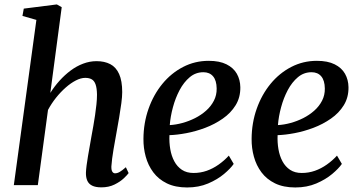

<svg xmlns="http://www.w3.org/2000/svg" viewBox="-20 -837 1624 868"><path d="M438.5 10Q412 10 396.5 2.2Q381 -5.5 374.5 -20.5Q368 -35.5 368.5 -56.5Q369 -70 371.5 -89.5Q374 -109 377.8 -131.2Q381.5 -153.5 385.8 -176.8Q390 -200 393.5 -221Q397.5 -242.5 401.8 -266.8Q406 -291 409.8 -316.2Q413.5 -341.5 416 -365.2Q418.5 -389 418.5 -409.5Q418 -438.5 412.2 -455Q406.5 -471.5 395 -478.2Q383.5 -485 365.5 -485Q345.5 -485 322.8 -473.2Q300 -461.5 277 -441.2Q254 -421 233.2 -395Q212.5 -369 197 -340L151 0H42.5L144.5 -747L81.5 -765L87.5 -798L237 -817L259 -804.5L207.5 -417Q226 -446.5 249.2 -472.2Q272.5 -498 299.2 -518Q326 -538 355.8 -549.2Q385.5 -560.5 416.5 -560.5Q452.5 -560.5 478.5 -547Q504.5 -533.5 518.5 -502.5Q532.5 -471.5 532.5 -420.5Q532.5 -400.5 528.5 -370Q524.5 -339.5 518.8 -306.2Q513 -273 508 -245Q504.5 -226 500.8 -204.5Q497 -183 493.2 -161.5Q489.5 -140 487 -120.2Q484.5 -100.5 483.5 -85Q483 -68 487.8 -60.8Q492.5 -53.5 500 -53.5Q510.5 -53.5 521.2 -59.8Q532 -66 549 -81L561.5 -54.5Q556 -46.5 539.8 -31Q523.5 -15.5 497.8 -2.8Q472 10 438.5 10Z M1036.5 -96Q1022.5 -75.5 992.8 -50.5Q963 -25.5 920.8 -7.5Q878.5 10.5 826 10.5Q772.5 10.5 734.5 -8Q696.5 -26.5 673 -58Q649.5 -89.5 638.8 -128.8Q628 -168 628.5 -209.5Q629 -281.5 651.5 -345.2Q674 -409 714 -457.8Q754 -506.5 807.5 -534.2Q861 -562 923.5 -562Q972.5 -562 1004 -546.2Q1035.5 -530.5 1050.8 -503.5Q1066 -476.5 1066.5 -442.5Q1067 -396.5 1045.2 -361.2Q1023.5 -326 987.2 -300.8Q951 -275.5 908 -259.2Q865 -243 822.5 -235Q780 -227 746 -226Q744.5 -193 749.8 -162.5Q755 -132 768 -107.8Q781 -83.5 802.5 -69.2Q824 -55 855 -55Q886.5 -55 914.8 -65Q943 -75 968.2 -92.8Q993.5 -110.5 1014.5 -133.5ZM899.5 -510.5Q864.5 -510.5 837.8 -488Q811 -465.5 792 -429.8Q773 -394 761.8 -352.2Q750.5 -310.5 747.5 -271.5Q775 -273 804.5 -281Q834 -289 861.8 -303Q889.5 -317 911.8 -336.8Q934 -356.5 947 -381.8Q960 -407 959.5 -437Q959 -473.5 943.2 -492Q927.5 -510.5 899.5 -510.5Z M1525.5 -96Q1511.5 -75.5 1481.8 -50.5Q1452 -25.5 1409.8 -7.5Q1367.5 10.5 1315 10.5Q1261.5 10.5 1223.5 -8Q1185.5 -26.5 1162 -58Q1138.5 -89.5 1127.8 -128.8Q1117 -168 1117.5 -209.5Q1118 -281.5 1140.5 -345.2Q1163 -409 1203 -457.8Q1243 -506.5 1296.5 -534.2Q1350 -562 1412.5 -562Q1461.5 -562 1493 -546.2Q1524.5 -530.5 1539.8 -503.5Q1555 -476.5 1555.5 -442.5Q1556 -396.5 1534.2 -361.2Q1512.5 -326 1476.2 -300.8Q1440 -275.5 1397 -259.2Q1354 -243 1311.5 -235Q1269 -227 1235 -226Q1233.5 -193 1238.8 -162.5Q1244 -132 1257 -107.8Q1270 -83.5 1291.5 -69.2Q1313 -55 1344 -55Q1375.5 -55 1403.8 -65Q1432 -75 1457.2 -92.8Q1482.5 -110.5 1503.5 -133.5ZM1388.5 -510.5Q1353.5 -510.5 1326.8 -488Q1300 -465.5 1281 -429.8Q1262 -394 1250.8 -352.2Q1239.5 -310.5 1236.5 -271.5Q1264 -273 1293.5 -281Q1323 -289 1350.8 -303Q1378.5 -317 1400.8 -336.8Q1423 -356.5 1436 -381.8Q1449 -407 1448.5 -437Q1448 -473.5 1432.2 -492Q1416.5 -510.5 1388.5 -510.5Z"/></svg>

Font: Merriweather 36pt Medium
Style: Italic
Weight: 500
Italic angle: -7.8°
Version: Version 2.101